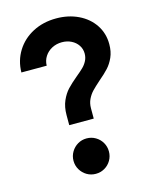

<svg xmlns="http://www.w3.org/2000/svg" viewBox="-112 -801 691 880"><g transform="rotate(-15 234.0 -360.5)"><path d="M262.7 -446.3Q284.2 -463.9 296.6 -476.1Q309.1 -488.3 317.1 -503.9Q325.2 -519.5 325.2 -538.1Q325.2 -560.1 313.5 -577.6Q301.8 -595.2 281.7 -605.2Q261.7 -615.2 237.3 -615.2Q211.4 -615.2 189.9 -604Q168.5 -592.8 155.8 -573.2Q143.1 -553.7 142.6 -529.3H22.5Q23.4 -585.4 51.5 -630.6Q79.6 -675.8 128.9 -701.7Q178.2 -727.5 240.2 -727.5Q297.9 -727.5 344.7 -705.1Q391.6 -682.6 418.5 -642.3Q445.3 -602.1 445.3 -550.8Q445.3 -515.1 433.3 -488.5Q421.4 -461.9 404.3 -443.4Q387.2 -424.8 358.4 -400.4Q333.5 -378.4 320.1 -364.3Q306.6 -350.1 297.4 -331.1Q288.1 -312 288.1 -288.1V-239.3H171.9V-287.1Q171.9 -325.7 184.6 -354.5Q197.3 -383.3 215.3 -402.6Q233.4 -421.9 262.7 -446.3ZM148.4 -76.2Q148.4 -99.1 159.9 -118.4Q171.4 -137.7 190.4 -148.9Q209.5 -160.2 232.4 -160.2Q255.4 -160.2 274.7 -148.9Q293.9 -137.7 305.2 -118.4Q316.4 -99.1 316.4 -76.2Q316.4 -53.2 305.2 -33.9Q293.9 -14.6 274.7 -3.4Q255.4 7.8 232.4 7.8Q209.5 7.8 190.4 -3.4Q171.4 -14.6 159.9 -33.9Q148.4 -53.2 148.4 -76.2Z"/></g></svg>

Font: Reddit Sans Chocolate
Style: Bold
Weight: 700
Designer: Stephen Hutchings
Foundry: Reddit
Version: Version 1.011